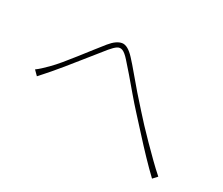

<svg xmlns="http://www.w3.org/2000/svg" viewBox="-98 -848 1196 1032"><g transform="rotate(30 500.0 -332.5)"><path d="M74 -251Q89 -262 103 -275Q117 -288 134 -305Q157 -328 183.5 -360Q210 -392 238.5 -428.5Q267 -465 293.5 -499Q320 -533 341 -559Q376 -602 409 -607.5Q442 -613 486 -565Q512 -537 544 -498.5Q576 -460 611.5 -419Q647 -378 681 -341Q702 -317 732.5 -284.5Q763 -252 798 -216.5Q833 -181 868.5 -146Q904 -111 936 -83L912 -57Q872 -95 828 -141Q784 -187 741.5 -234Q699 -281 662 -321Q628 -358 592.5 -400Q557 -442 525 -479.5Q493 -517 470 -542Q445 -570 428 -576.5Q411 -583 396 -573Q381 -563 361 -539Q341 -514 314.5 -481Q288 -448 259.5 -412.5Q231 -377 204 -343.5Q177 -310 155 -285Q142 -269 126.5 -252.5Q111 -236 101 -224Z"/></g></svg>

Font: Shanggu Sans SC VF
Style: Regular
Weight: 250
Designer: GuiWonder
Version: Version 1.021